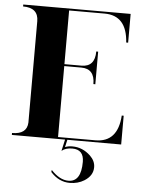

<svg xmlns="http://www.w3.org/2000/svg" viewBox="-59 -710 723 974"><g transform="rotate(5 302.5 -223.5)"><path d="M19.5 -664.1H566.4V-517.6H556.6Q547.9 -654.3 434.6 -654.3H253.9V-380.9H340.8Q409.2 -380.9 409.2 -459H418.9V-293H409.2Q409.2 -371.1 340.8 -371.1H253.9V-9.8H444.3Q557.6 -9.8 566.4 -146.5H576.2V0H302.2L293.5 38.1Q308.6 31.2 330.6 31.2Q382.8 31.2 422.9 69.3Q449.7 95.2 449.7 127Q449.7 169.9 406.7 196.8Q374.5 216.8 333 216.8Q277.3 216.8 235.4 169.9L236.8 159.2Q280.3 206.5 325.2 206.5Q390.1 206.5 390.1 105Q390.1 42 331.1 42Q297.4 42 277.3 58.6L290.5 0H19.5V-9.8Q94.7 -9.8 97.7 -69.3V-585.9Q97.7 -654.3 19.5 -654.3Z"/></g></svg>

Font: spinweradC
Style: Bold
Weight: 700
Width: 7
Version: Version 0.3